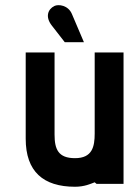

<svg xmlns="http://www.w3.org/2000/svg" viewBox="-20 -701 530 732"><path d="M451 0V-501H341V-192C341 -142 332 -98 266 -98C202 -98 188 -132 188 -188V-501H78V-172C78 -47 145 11 266 11C302 11 325 0 341 -6L348 0ZM300 -540 254 -648C240 -681 203 -686 187 -678C163 -666 151 -637 178 -603L227 -540Z"/></svg>

Font: Advent Pro
Style: Bold
Weight: 700
Designer: Andreas Kalpakidis
Foundry: Andreas Kalpakidis
Version: Version 2.002 2008